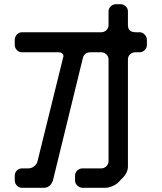

<svg xmlns="http://www.w3.org/2000/svg" viewBox="-20 -787 768 911"><path d="M281 -520 158 -22Q155 -8 142 2Q129 12 114 12H84Q70 12 60 22Q50 32 50 47V69Q50 83 60 93.5Q70 104 84 104H188Q218 104 231 70L373 -511Q380 -539 410 -539H460Q474 -539 484.5 -529Q495 -519 495 -505V-23Q495 -8 484.5 2Q474 12 460 12H372Q357 12 346.5 22Q336 32 336 47V69Q336 83 347 93.5Q358 104 372 104H480Q497 104 517.5 94.5Q538 85 551 68L562 57Q589 30 587 -3V-505Q587 -519 597 -529Q607 -539 624 -539H643Q656 -539 666.5 -549.5Q677 -560 677 -574V-597Q677 -612 666.5 -623Q656 -634 643 -634H624Q587 -634 587 -668V-733Q587 -747 576.5 -757Q566 -767 552 -767H530Q516 -767 505.5 -757Q495 -747 495 -733V-668Q495 -653 484.5 -643.5Q474 -634 460 -634H84Q70 -634 60 -623Q50 -612 50 -597V-574Q50 -560 60 -549.5Q70 -539 84 -539H256Q281 -539 281 -520Z"/></svg>

Font: WDXL Lubrifont TC
Style: Regular
Weight: 400
Designer: [WDXL Lubrifont] Copyright 2020-2022 (c) NightFurySL2001, Skr-ZERO; [ZCOOL QingKe HuangYou] Copyright 2018-2022 (c) The 
Version: Version 2.001;hotconv 1.1.1;makeotfexe 2.6.0